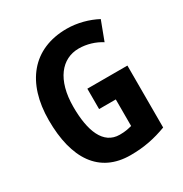

<svg xmlns="http://www.w3.org/2000/svg" viewBox="-170 -921 951 996"><g transform="rotate(-30 305.5 -423.0)"><path d="M305 -467V-345H405V-186C381 -180 365 -176 332 -176C233 -176 195 -279 195 -421C195 -583 268 -670 370 -670C418 -670 466 -655 503 -631L546 -745C495 -772 431 -790 367 -790C163 -790 50 -648 50 -425C50 -195 141 -56 328 -56C410 -56 475 -70 545 -96V-467Z"/></g></svg>

Font: Noto Sans Malayalam UI Condensed
Style: Bold
Weight: 700
Width: 3
Designer: Jelle Bosma - Monotype Design Team
Foundry: Monotype Imaging Inc.
Version: Version 2.104